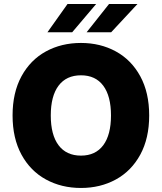

<svg xmlns="http://www.w3.org/2000/svg" viewBox="-20 -932 811 962"><path d="M385.7 9.8Q288.1 9.8 210.2 -32.7Q132.3 -75.2 87.6 -157.2Q43 -239.3 43 -353.5Q43 -467.8 87.6 -549.8Q132.3 -631.8 210 -674.3Q287.6 -716.8 385.7 -716.8Q482.9 -716.8 560.5 -674.3Q638.2 -631.8 682.9 -549.8Q727.5 -467.8 727.5 -353.5Q727.5 -239.3 682.9 -157.2Q638.2 -75.2 560.5 -32.7Q482.9 9.8 385.7 9.8ZM385.7 -554.7Q312.5 -554.7 273.4 -502.7Q234.4 -450.7 234.4 -353.5Q234.4 -256.3 273.4 -204.3Q312.5 -152.3 385.7 -152.3Q458.5 -152.3 497.3 -204.3Q536.1 -256.3 536.1 -353.5Q536.1 -450.7 497.3 -502.7Q458.5 -554.7 385.7 -554.7ZM526.4 -912.1H668.9L537.1 -770.5H414.1ZM318.4 -912.1H461.9L341.8 -770.5H217.8Z"/></svg>

Font: Pretendard GOV Black
Style: Regular
Weight: 900
Designer: Base glyphs from Inter by Rasmus Andersson; Hangeul glyphs from Noto Sans CJK(Source Han Sans) by Jang Soo-young and Kan
Foundry: Kil Hyung-jin
Version: Version 1.309